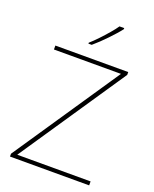

<svg xmlns="http://www.w3.org/2000/svg" viewBox="-171 -1048 920 1144"><g transform="rotate(20 289.0 -476.0)"><path d="M36 0V-18L489 -689H64V-714H526V-696L73 -25H538V0ZM414 -945Q401 -928 383.5 -908.5Q366 -889 346.5 -868.5Q327 -848 306.5 -828.5Q286 -809 266 -792H245V-798Q268 -818 294.5 -846Q321 -874 345.5 -902.5Q370 -931 384 -952H414Z"/></g></svg>

Font: Noto Sans Symbols Thin
Style: Regular
Weight: 250
Version: Version 2.002